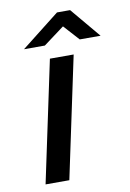

<svg xmlns="http://www.w3.org/2000/svg" viewBox="-79 -730 529 780"><g transform="rotate(-10 185.0 -340.0)"><path d="M151 -500 45 0H143L249 -500ZM54 -556H140L226 -620L284 -556H370L266 -680H212Z"/></g></svg>

Font: LT Wave
Style: Italic
Weight: 400
Designer: Daniel Lyons
Version: Version 2.5 (Glyphs App)